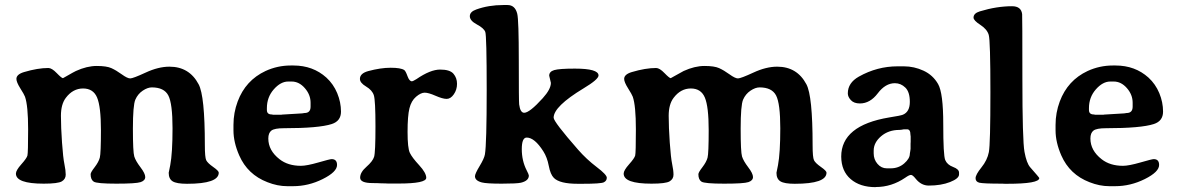

<svg xmlns="http://www.w3.org/2000/svg" viewBox="-20 -749 4803 783"><path d="M872.1 -44.9Q872.1 0.5 742.7 0.5Q700.2 0.5 684.1 -9.5Q668 -19.5 668 -44.4L674.3 -75.7Q683.6 -125 683.6 -225.8Q683.6 -326.7 666.5 -359.6Q649.4 -392.6 599.1 -392.6Q582 -392.6 562 -379.2Q542 -365.7 532 -342.8Q522 -319.8 522 -224.4Q522 -128.9 527.6 -110.8Q533.2 -92.8 552.7 -67.1Q572.3 -41.5 572.3 -27.1Q572.3 -12.7 553.5 -6.3Q534.7 0 454.6 0Q374.5 0 362.1 -8.3Q349.6 -16.6 349.6 -38.6Q349.6 -45.9 366 -67.1Q382.3 -88.4 387 -106Q391.6 -123.5 391.6 -218.8Q391.6 -314 376 -351.1Q360.4 -388.2 318.8 -388.2Q277.3 -388.2 248.5 -350.1Q228.5 -323.7 228.5 -276.9Q228.5 -230 232.9 -167.5Q237.3 -105 242.7 -79.6Q248 -54.2 248 -36.6Q248 -19 232.4 -9.5Q216.8 0 158.2 0Q44.9 0 44.9 -41Q44.9 -54.2 66.9 -78.9Q88.9 -103.5 91.8 -114.5Q94.7 -125.5 94.7 -221.7Q94.7 -317.9 82 -354.5Q78.6 -363.8 62.7 -388.9Q46.9 -414.1 46.9 -427.2Q46.9 -445.8 78.1 -455.1Q133.8 -471.7 177.2 -471.7Q191.4 -471.7 211.4 -450.9Q231.4 -430.2 236.8 -430.2L252.4 -439Q281.2 -455.6 289.6 -459.5Q334.5 -480 374.5 -480Q414.6 -480 434.1 -471.2Q453.6 -462.4 476.6 -445.8Q499.5 -429.2 511 -429.2Q522.5 -429.2 574.2 -453.1Q626 -477.1 670.9 -477.1Q752 -477.1 790 -405.3Q815.4 -358.4 815.4 -157.7Q815.4 -106.9 821 -95.5Q826.7 -84 849.4 -68.1Q872.1 -52.2 872.1 -44.9Z M1169.4 -416.5H1155.3Q1124.5 -416.5 1096.4 -384.5Q1068.4 -352.5 1068.4 -308.1V-300.3Q1068.4 -282.2 1088.4 -282.2L1093.3 -281.2H1127.9L1130.4 -281.7L1211.9 -286.6Q1219.2 -288.1 1221.7 -288.1Q1246.6 -288.1 1246.6 -314V-330.1Q1246.6 -362.8 1223.1 -389.6Q1199.7 -416.5 1169.4 -416.5ZM1074.2 -184.1Q1074.2 -135.3 1120.1 -99.6Q1154.3 -72.8 1207 -72.8Q1231 -72.8 1278.1 -86.4Q1325.2 -100.1 1332.5 -100.1Q1354.5 -100.1 1354.5 -76.2Q1354.5 -47.9 1296.1 -18.8Q1237.8 10.3 1175.3 10.3H1153.8Q1152.8 10.3 1151.4 10.3Q1111.8 10.3 1070.8 -5.9Q989.7 -37.1 955.6 -115.2Q932.1 -168.9 932.1 -217.3V-239.7Q932.1 -289.1 949.2 -335Q981.4 -421.4 1063 -459.5Q1111.8 -481.9 1165.5 -481.9H1176.8Q1256.3 -481.9 1311 -432.6Q1339.8 -406.2 1355.2 -369.1Q1370.6 -332 1370.6 -293.7Q1370.6 -255.4 1333 -243.2Q1280.3 -226.1 1137.7 -226.1Q1099.6 -226.1 1086.9 -216.6Q1074.2 -207 1074.2 -184.1Z M1718.3 -23.9Q1718.3 -0.5 1605 -0.5H1563L1552.7 -1Q1542.5 -1.5 1531.7 -1.5L1521.5 -2Q1511.2 -2.4 1500 -2.4Q1448.7 -2.4 1448.7 -24.4Q1448.7 -46.4 1474.4 -68.8Q1500 -91.3 1505.6 -109.4Q1511.2 -127.4 1511.2 -233.4Q1511.2 -339.4 1504.6 -360.4Q1498 -381.3 1472.9 -396.2Q1447.8 -411.1 1447.8 -427.2Q1447.8 -449.7 1481.4 -459Q1532.2 -472.7 1573.2 -472.7Q1614.3 -472.7 1628.4 -463.4Q1634.3 -459.5 1641.8 -438.5Q1649.4 -417.5 1659.7 -417.5Q1664.1 -417.5 1678.2 -426.3Q1734.9 -465.3 1774.9 -465.3Q1814.9 -465.3 1829.3 -448.2Q1843.8 -431.2 1843.8 -407.2Q1843.8 -383.3 1830.8 -364.5Q1817.9 -345.7 1801.5 -345.7Q1785.2 -345.7 1756.3 -358.4Q1727.5 -371.1 1711.9 -371.1Q1696.3 -371.1 1676.8 -354.5Q1657.2 -337.9 1649.7 -307.1Q1642.1 -276.4 1642.1 -210.7Q1642.1 -145 1651.4 -125.7Q1660.6 -106.4 1689.5 -75.2Q1718.3 -43.9 1718.3 -23.9Z M2324.7 -469.2Q2420.4 -469.2 2420.9 -441.4Q2420.9 -425.3 2359.9 -388.7Q2237.8 -314.9 2237.8 -269Q2237.8 -252.4 2337.4 -138.7Q2372.1 -99.1 2413.3 -67.9Q2454.6 -36.6 2454.6 -24.2Q2454.6 -11.7 2442.6 -5.6Q2430.7 0.5 2355 0.5H2335.9Q2262.7 0.5 2238.8 -23.4Q2224.6 -37.6 2218 -72.5Q2211.4 -107.4 2195.8 -131.8Q2160.2 -188 2127.9 -188Q2107.9 -188 2107.9 -140.6Q2107.9 -93.3 2127.9 -54.2Q2136.7 -37.1 2136.7 -33.2Q2136.7 -11.7 2104.5 -3.9Q2087.9 0 2026.1 0Q1964.4 0 1945.3 -4.9Q1917 -12.2 1917 -30.3Q1917 -40.5 1935.8 -71.5Q1954.6 -102.5 1957.5 -119.1Q1964.8 -161.1 1964.8 -382.3Q1964.8 -603.5 1959 -618.9Q1953.1 -634.3 1924.6 -649.4Q1896 -664.6 1896 -682.9Q1896 -701.2 1922.4 -710.4Q1972.7 -728.5 2032.7 -728.5H2049.8Q2080.6 -728.5 2089.4 -692.9Q2095.7 -667.5 2095.7 -500.7Q2095.7 -334 2097.2 -323.2Q2101.6 -289.1 2117.7 -289.1Q2139.6 -289.1 2193.4 -348.6Q2226.6 -385.3 2226.6 -411.1L2219.7 -440.4Q2219.7 -457 2240 -463.1Q2260.3 -469.2 2324.7 -469.2Z M3350.6 -44.9Q3350.6 0.5 3221.2 0.5Q3178.7 0.5 3162.6 -9.5Q3146.5 -19.5 3146.5 -44.4L3152.8 -75.7Q3162.1 -125 3162.1 -225.8Q3162.1 -326.7 3145 -359.6Q3127.9 -392.6 3077.6 -392.6Q3060.5 -392.6 3040.5 -379.2Q3020.5 -365.7 3010.5 -342.8Q3000.5 -319.8 3000.5 -224.4Q3000.5 -128.9 3006.1 -110.8Q3011.7 -92.8 3031.2 -67.1Q3050.8 -41.5 3050.8 -27.1Q3050.8 -12.7 3032 -6.3Q3013.2 0 2933.1 0Q2853 0 2840.6 -8.3Q2828.1 -16.6 2828.1 -38.6Q2828.1 -45.9 2844.5 -67.1Q2860.8 -88.4 2865.5 -106Q2870.1 -123.5 2870.1 -218.8Q2870.1 -314 2854.5 -351.1Q2838.9 -388.2 2797.4 -388.2Q2755.9 -388.2 2727.1 -350.1Q2707 -323.7 2707 -276.9Q2707 -230 2711.4 -167.5Q2715.8 -105 2721.2 -79.6Q2726.6 -54.2 2726.6 -36.6Q2726.6 -19 2710.9 -9.5Q2695.3 0 2636.7 0Q2523.4 0 2523.4 -41Q2523.4 -54.2 2545.4 -78.9Q2567.4 -103.5 2570.3 -114.5Q2573.2 -125.5 2573.2 -221.7Q2573.2 -317.9 2560.5 -354.5Q2557.1 -363.8 2541.3 -388.9Q2525.4 -414.1 2525.4 -427.2Q2525.4 -445.8 2556.6 -455.1Q2612.3 -471.7 2655.8 -471.7Q2669.9 -471.7 2689.9 -450.9Q2710 -430.2 2715.3 -430.2L2731 -439Q2759.8 -455.6 2768.1 -459.5Q2813 -480 2853 -480Q2893.1 -480 2912.6 -471.2Q2932.1 -462.4 2955.1 -445.8Q2978 -429.2 2989.5 -429.2Q3001 -429.2 3052.7 -453.1Q3104.5 -477.1 3149.4 -477.1Q3230.5 -477.1 3268.6 -405.3Q3293.9 -358.4 3293.9 -157.7Q3293.9 -106.9 3299.6 -95.5Q3305.2 -84 3327.9 -68.1Q3350.6 -52.2 3350.6 -44.9Z M3692.9 -199.7Q3692.9 -221.7 3679.2 -221.7H3666.5Q3654.3 -219.2 3647.9 -219.2Q3603.5 -219.2 3573.2 -193.4Q3543 -167.5 3543 -134.8V-123.5Q3543 -98.6 3558.6 -80.6Q3574.2 -62.5 3596.7 -62.5H3612.3Q3644.5 -62.5 3667.5 -82.5Q3690.4 -102.5 3690.4 -121.6Q3692.4 -131.3 3692.4 -134.3L3693.4 -142.1V-163.1L3693.8 -170.9V-192.4Q3692.9 -197.3 3692.9 -199.7ZM3891.1 -44.9V-37.6Q3891.1 -21 3854.5 -6.6Q3817.9 7.8 3767.6 7.8Q3736.8 7.8 3714.4 -20Q3702.1 -35.6 3695.3 -35.6Q3688.5 -36.1 3671.9 -24.4Q3616.2 13.7 3551.8 13.7Q3551.3 13.7 3550.8 14.2Q3487.3 14.2 3449.2 -18.6Q3411.1 -51.3 3410.6 -110.4Q3410.6 -237.3 3606 -270Q3652.8 -277.3 3662.1 -281.2Q3690.4 -293 3690.4 -333.5Q3690.4 -374 3672.1 -391.8Q3653.8 -409.7 3629.4 -409.7Q3590.8 -409.7 3559.6 -368.4Q3528.3 -327.1 3486.8 -327.1Q3462.4 -327.1 3450 -340.6Q3437.5 -354 3437.5 -368.2Q3437.5 -411.1 3482.4 -436.5Q3557.1 -478.5 3640.6 -478.5H3666Q3708 -478.5 3746.3 -460.7Q3784.7 -442.9 3805.7 -406.2Q3826.7 -369.6 3826.7 -242.7Q3826.7 -115.7 3834.7 -96.4Q3842.8 -77.1 3866.9 -68.1Q3891.1 -59.1 3891.1 -44.9Z M3950.2 -677.2Q3950.2 -694.8 3975.6 -702.6Q4044.4 -723.6 4107.4 -723.6Q4144.5 -723.6 4148.4 -691.4Q4149.4 -683.6 4149.4 -429.7Q4149.4 -175.8 4158 -129.6Q4166.5 -83.5 4181.2 -66.9Q4218.3 -24.9 4218.3 -22.9Q4218.3 0.5 4087.4 0.5H4077.6L4067.4 0Q3989.3 0 3973.9 -3.9Q3958.5 -7.8 3958.5 -22.2Q3958.5 -36.6 3982.4 -66.2Q4006.3 -95.7 4012.7 -128.7Q4019 -161.6 4019 -372.6Q4019 -583.5 4012.2 -606.7Q4005.4 -629.9 3977.8 -647.7Q3950.2 -665.5 3950.2 -677.2Z M4522 -416.5H4507.8Q4477.1 -416.5 4449 -384.5Q4420.9 -352.5 4420.9 -308.1V-300.3Q4420.9 -282.2 4440.9 -282.2L4445.8 -281.2H4480.5L4482.9 -281.7L4564.5 -286.6Q4571.8 -288.1 4574.2 -288.1Q4599.1 -288.1 4599.1 -314V-330.1Q4599.1 -362.8 4575.7 -389.6Q4552.2 -416.5 4522 -416.5ZM4426.8 -184.1Q4426.8 -135.3 4472.7 -99.6Q4506.8 -72.8 4559.6 -72.8Q4583.5 -72.8 4630.6 -86.4Q4677.7 -100.1 4685.1 -100.1Q4707 -100.1 4707 -76.2Q4707 -47.9 4648.7 -18.8Q4590.3 10.3 4527.8 10.3H4506.3Q4505.4 10.3 4503.9 10.3Q4464.4 10.3 4423.3 -5.9Q4342.3 -37.1 4308.1 -115.2Q4284.7 -168.9 4284.7 -217.3V-239.7Q4284.7 -289.1 4301.8 -335Q4334 -421.4 4415.5 -459.5Q4464.4 -481.9 4518.1 -481.9H4529.3Q4608.9 -481.9 4663.6 -432.6Q4692.4 -406.2 4707.8 -369.1Q4723.1 -332 4723.1 -293.7Q4723.1 -255.4 4685.5 -243.2Q4632.8 -226.1 4490.2 -226.1Q4452.1 -226.1 4439.5 -216.6Q4426.8 -207 4426.8 -184.1Z"/></svg>

Font: Averia Serif Libre
Style: Bold
Weight: 700
Version: Version 1.002